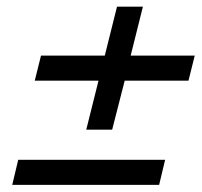

<svg xmlns="http://www.w3.org/2000/svg" viewBox="-20 -612 590 562"><path d="M232.5 -232.5 268.3 -375.8H81.7L100 -449.2H286.7L322.5 -592.5H398.3L362.5 -449.2H550L531.7 -375.8H345L308.3 -232.5ZM15.8 -70.8 33.3 -144.2H463.3L445.8 -70.8Z"/></svg>

Font: Funnel Sans
Style: Italic
Weight: 400
Italic angle: -14.036°
Version: Version 1.000; Beta; Release 5; Build 24; ttfautohint (v1.8.